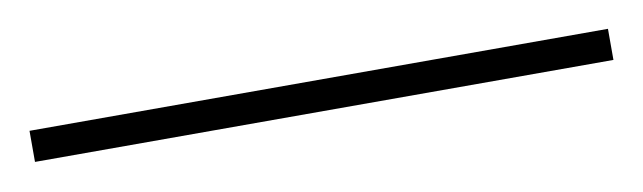

<svg xmlns="http://www.w3.org/2000/svg" viewBox="-25 -848 509 152"><g transform="rotate(-10 229.5 -772.5)"><path d="M462 -760V-785H-3V-760Z"/></g></svg>

Font: Noto Sans Lao SemiCondensed Thin
Style: Regular
Weight: 100
Width: 4
Designer: Monotype Design Team
Foundry: Monotype Imaging Inc.
Version: Version 2.003